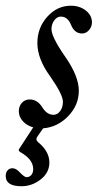

<svg xmlns="http://www.w3.org/2000/svg" viewBox="-62 -436 342 672"><path d="M13.2 215.8Q-42 215.8 -42 180.2Q-42 167.5 -35.4 160.2Q-28.8 152.8 -18.1 152.8Q-5.4 152.8 8.8 168.9Q23.9 184.1 30.8 184.1Q41 184.1 47.6 176.5Q54.2 168.9 54.2 155.8Q54.2 121.6 8.8 96.2Q0 90.8 5.9 84L54.2 9.8Q32.2 3.9 18.1 -11.7Q3.9 -27.3 3.9 -46.9Q3.9 -64.5 14.6 -76.2Q25.4 -87.9 42 -87.9Q67.9 -87.9 85 -62Q101.6 -34.2 125 -34.2Q139.2 -34.2 148.7 -47.4Q158.2 -60.5 158.2 -80.1Q158.2 -105 112.8 -169.9Q68.8 -230.5 68.8 -285.2Q68.8 -338.9 103.5 -377.4Q138.2 -416 186 -416Q216.8 -416 238.3 -399.2Q259.8 -382.3 259.8 -357.9Q259.8 -342.3 249.5 -330.6Q239.3 -318.8 225.1 -318.8Q199.2 -318.8 187 -348.1Q175.3 -377.9 150.9 -377.9Q137.7 -377.9 127.9 -364.7Q118.2 -351.6 118.2 -334Q118.2 -306.6 166 -237.8Q213.9 -169.4 213.9 -118.2Q213.9 -68.4 177 -29.8Q140.1 8.8 88.9 13.2L68.8 42Q61 52.7 71.8 62Q110.8 93.8 110.8 132.8Q110.8 168.5 80.3 192.1Q49.8 215.8 13.2 215.8Z"/></svg>

Font: Junicode SmCond Medium
Style: Italic
Weight: 500
Width: 4
Italic angle: -11°
Designer: Peter S. Baker
Version: Version 2.206